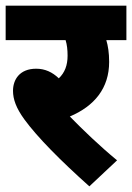

<svg xmlns="http://www.w3.org/2000/svg" viewBox="-20 -642 467 679"><path d="M394 -75C331 -127 274 -182 227 -230C314 -267 366 -330 366 -423C366 -455 362 -480 356 -500H427V-622H0V-500H212C217 -484 219 -466 219 -445C219 -411 209 -385 188 -365C165 -387 139 -399 108 -399C49 -399 26 -360 26 -321C26 -291 37 -260 66 -220C112 -157 193 -75 296 17Z"/></svg>

Font: Noto Sans SemiCondensed ExtraBold
Style: Italic
Weight: 800
Width: 4
Italic angle: -12°
Designer: Monotype Design Team
Foundry: Monotype Imaging Inc.
Version: Version 2.013